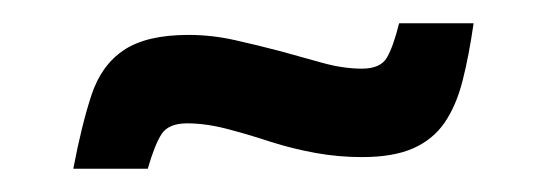

<svg xmlns="http://www.w3.org/2000/svg" viewBox="-20 -386 462 165"><path d="M43 -241Q50 -278 58.5 -304Q67 -330 86.5 -343Q106 -356 142 -356Q162 -356 182 -351.5Q202 -347 221 -342Q239 -337 257 -332Q275 -327 291 -327Q307 -327 312.5 -336.5Q318 -346 323 -366H387Q383 -338 377.5 -316.5Q372 -295 362 -280.5Q352 -266 335 -258.5Q318 -251 291 -251Q271 -251 251.5 -254.5Q232 -258 213 -264Q195 -270 176 -275Q157 -280 141 -280Q125 -280 119 -271Q113 -262 107 -241Z"/></svg>

Font: Saira UltraCondensed
Style: Bold Italic
Weight: 700
Width: 1
Italic angle: -12°
Designer: Hector Gatti with collaboration of the Omnibus-Type team
Foundry: Omnibus-Type
Version: Version 1.101